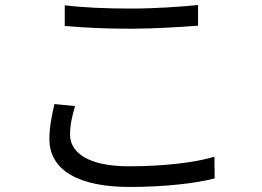

<svg xmlns="http://www.w3.org/2000/svg" viewBox="-20 -722 1040 762"><path d="M237 -619C316 -612 400 -608 499 -608C590 -608 699 -615 766 -620V-702C695 -695 594 -688 499 -688C400 -688 309 -692 237 -701V-619ZM196 -309C187 -268 176 -222 176 -170C176 -46 293 20 494 20C635 20 761 5 832 -14L831 -100C756 -77 629 -62 492 -62C334 -62 258 -114 258 -188C258 -225 266 -261 278 -301L196 -309Z"/></svg>

Font: Noto Sans CJK TC Regular
Style: Regular
Weight: 400
Designer: Ryoko NISHIZUKA (kana & ideographs); Paul D. Hunt (Latin, Greek & Cyrillic); Wenlong ZHANG (bopomofo); Sandoll Communica
Foundry: Adobe Systems Incorporated
Version: Version 1.001;PS 1.001;hotconv 1.0.78;makeotf.lib2.5.61930